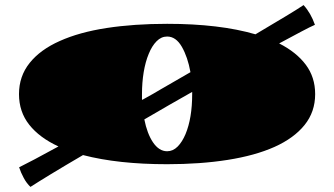

<svg xmlns="http://www.w3.org/2000/svg" viewBox="-20 -628 1323 760"><path d="M100.6 111.8Q85.4 97.7 74 76.4Q62.5 55.2 55.7 34.2Q75.7 24.4 116.9 2.7Q158.2 -19 211.4 -48.3Q136.2 -83 95.7 -134.3Q55.2 -185.5 55.2 -255.4Q55.2 -326.2 97.4 -378.9Q139.6 -431.6 216.8 -465.8Q293.9 -500.5 401.9 -517.1Q509.8 -533.7 641.6 -533.7Q849.1 -533.7 991.2 -492.2L1109.9 -563Q1134.8 -578.1 1153.3 -589.6Q1171.9 -601.1 1181.6 -607.9Q1210.4 -576.2 1226.6 -529.8Q1209.5 -522.5 1172.1 -502.7Q1134.8 -482.9 1085 -456.1Q1153.3 -421.4 1190.4 -371.8Q1227.5 -322.3 1227.5 -255.4Q1227.5 -185.1 1185.5 -133.1Q1143.6 -81.1 1066.4 -46.4Q989.7 -12.2 881.3 4.9Q772.9 22 641.6 22Q447.3 22 308.6 -14.2Q272 7.3 240.2 26.1Q208.5 44.9 182.1 61Q155.3 77.6 134 90.6Q112.8 103.5 100.6 111.8ZM542.5 -232.4Q566.9 -245.6 585.9 -256.6Q605 -267.6 616.2 -274.4L733.9 -342.3Q723.1 -402.3 699.7 -442.9Q676.3 -483.4 641.6 -483.4Q618.2 -483.4 599.9 -464.8Q581.5 -446.3 568.8 -415Q555.7 -383.8 548.8 -342.5Q542 -301.3 542 -255.4V-243.7Q541.5 -239.3 542.5 -232.4ZM641.6 -29.3Q664.6 -29.3 682.9 -47.6Q701.2 -65.9 714.4 -97.2Q740.7 -160.6 740.7 -255.4V-264.2L651.4 -213.4L551.3 -155.3Q562.5 -99.1 585.4 -64.9Q609.4 -29.3 641.6 -29.3Z"/></svg>

Font: Asset
Style: Regular
Weight: 400
Version: Version 1.003; ttfautohint (v1.8.4.7-5d5b)